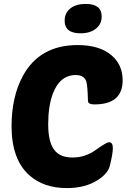

<svg xmlns="http://www.w3.org/2000/svg" viewBox="-20 -950 657 980"><path d="M469 -185Q524 -224 536 -224Q556 -224 556 -194Q556 -167 541 -105Q531 -64 479 -31Q415 10 322 10Q202 10 129 -56Q39 -137 39 -306Q39 -456 97 -563Q183 -720 376 -720Q489 -720 550 -667Q606 -619 606 -540Q606 -417 462 -417Q429 -417 429 -435Q427 -515 420 -536Q408 -567 367 -567Q285 -567 249 -470Q226 -407 226 -316Q226 -225 257 -185Q286 -146 351 -146Q415 -146 469 -185ZM339 -907Q368 -930 417 -930Q499 -930 499 -866Q499 -828 471 -805Q442 -780 391 -780Q310 -780 310 -844Q310 -884 339 -907Z"/></svg>

Font: PoetsenOne
Style: Regular
Weight: 400
Designer: Rodrigo Fuenzalida, Pablo Impallari
Foundry: Pablo Impallari, Rodrigo Fuenzalida
Version: Version 1.000